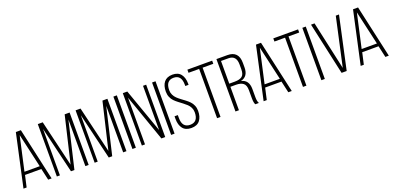

<svg xmlns="http://www.w3.org/2000/svg" viewBox="2 -1555 4939 2411"><g transform="rotate(-20 2471.0 -350.0)"><path d="M325 -155H107L72 0H30L183 -701H250L406 0H360ZM215 -648 114 -195H318Z M857 -622 711 -1H665L517 -620V0H476V-700H542L689 -81L835 -700H901V0H857Z M1362 -622 1216 -1H1170L1022 -620V0H981V-700H1047L1194 -81L1340 -700H1406V0H1362Z M1486 -700H1532V0H1486Z M1654 -624V0H1612V-700H1672L1882 -109V-700H1924V0H1873Z M2003 -700H2049V0H2003Z M2275 -706Q2351 -706 2387.5 -658.5Q2424 -611 2424 -531V-516H2380V-534Q2380 -664 2276 -664Q2172 -664 2172 -535Q2172 -501 2186 -472Q2200 -443 2222.5 -421.5Q2245 -400 2271.5 -380.5Q2298 -361 2325 -340.5Q2352 -320 2374.5 -297Q2397 -274 2411 -241Q2425 -208 2425 -169Q2425 -89 2388 -41.5Q2351 6 2274 6Q2197 6 2160 -41.5Q2123 -89 2123 -169V-205H2167V-166Q2167 -37 2273 -37Q2379 -37 2379 -166Q2379 -200 2365 -228.5Q2351 -257 2328.5 -278Q2306 -299 2279.5 -319Q2253 -339 2226 -359.5Q2199 -380 2176.5 -403Q2154 -426 2140 -459Q2126 -492 2126 -532Q2126 -613 2163 -659Q2200 -705 2275 -706Z M2663 0H2617V-658H2475V-700H2806V-658H2663Z M2863 -700H3009Q3159 -700 3159 -542V-481Q3159 -359 3058 -336Q3159 -314 3159 -193V-84Q3159 -26 3176 0H3128Q3113 -26 3113 -84V-194Q3113 -260 3080 -286.5Q3047 -313 2982 -313H2909V0H2863ZM2909 -355H2983Q3049 -355 3081 -380Q3113 -405 3113 -472V-538Q3113 -658 3008 -658H2909Z M3534 -155H3316L3281 0H3239L3392 -701H3459L3615 0H3569ZM3424 -648 3323 -195H3527Z M3811 0H3765V-658H3623V-700H3954V-658H3811Z M4011 -700H4057V0H4011Z M4127 -700H4174L4316 -53L4458 -700H4501L4349 0H4281Z M4831 -155H4613L4578 0H4536L4689 -701H4756L4912 0H4866ZM4721 -648 4620 -195H4824Z"/></g></svg>

Font: TypoPRO Bebas Neue
Style: Regular
Weight: 400
Designer: Ryoichi Tsunekawa
Foundry: Ryoichi Tsunekawa
Version: Version 001.003